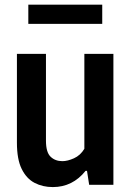

<svg xmlns="http://www.w3.org/2000/svg" viewBox="-20 -770 546 800"><path d="M200 9.5Q158 9.5 124.2 -8Q90.5 -25.5 70.5 -65.8Q50.5 -106 50.5 -175.5V-545.5H171.5V-184Q171.5 -135.5 190.8 -117Q210 -98.5 240 -98.5Q261.5 -98.5 288.2 -110.5Q315 -122.5 331.5 -150V-545.5H452.5V0H351.5L342.5 -58H336.5Q282.5 9.5 200 9.5ZM98 -670.5V-750.5H406V-670.5Z"/></svg>

Font: Encode Sans Cnd SmBold
Style: Regular
Weight: 600
Width: 3
Designer: Multiple Designers
Foundry: Impallari Type
Version: Version 3.002; ttfautohint (v1.8.3) -l 8 -r 50 -G 200 -x 14 